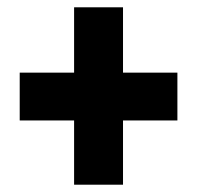

<svg xmlns="http://www.w3.org/2000/svg" viewBox="-20 -617 540 526"><path d="M317 -418V-597H183V-418H34V-287H183V-111H317V-287H466V-418Z"/></svg>

Font: Noto Sans Georgian ExtraCondensed Black
Style: Regular
Weight: 900
Width: 2
Designer: Monotype Design Team, Akaki Razmadze
Foundry: Google LLC
Version: Version 2.005